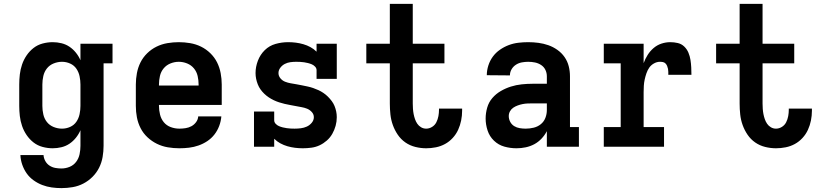

<svg xmlns="http://www.w3.org/2000/svg" viewBox="-20 -755 4240 988"><path d="M296 213Q271 213 246 209.5Q221 206 197.5 197Q174 188 153 173Q132 158 117.5 137.5Q103 117 94.5 92.5Q86 68 85 43H204Q205 59 213 73.5Q221 88 234.5 97Q248 106 264 109Q280 112 296 112Q318 112 338.5 103.5Q359 95 372 77.5Q385 60 389.5 38.5Q394 17 394 -5V-85Q385 -64 370.5 -46Q356 -28 337.5 -15.5Q319 -3 296.5 2.5Q274 8 251 8Q225 8 199 1Q173 -6 152.5 -22Q132 -38 117 -60Q102 -82 93.5 -107Q85 -132 82 -158Q79 -184 79 -210V-320Q79 -346 82 -372Q85 -398 93.5 -423Q102 -448 117 -470Q132 -492 152.5 -508Q173 -524 199 -531Q225 -538 251 -538Q274 -538 296.5 -532.5Q319 -527 337.5 -514.5Q356 -502 370.5 -484Q385 -466 394 -445V-530H559V-429H513V-5Q513 24 508 53Q503 82 490 108Q477 134 456 155Q435 176 409 189.5Q383 203 354 208Q325 213 296 213ZM299 -93Q321 -93 341 -102Q361 -111 373 -128.5Q385 -146 389.5 -167.5Q394 -189 394 -210V-320Q394 -341 389.5 -362.5Q385 -384 373 -401.5Q361 -419 341 -428Q321 -437 299 -437Q277 -437 256 -428.5Q235 -420 221.5 -403Q208 -386 203 -364Q198 -342 198 -320V-210Q198 -188 203 -166Q208 -144 221.5 -127Q235 -110 256 -101.5Q277 -93 299 -93Z M903 8Q873 8 843.5 3Q814 -2 787.5 -15Q761 -28 739 -48.5Q717 -69 703.5 -95.5Q690 -122 684.5 -151Q679 -180 679 -210V-320Q679 -349 684.5 -378.5Q690 -408 703 -434Q716 -460 737.5 -481Q759 -502 785.5 -515Q812 -528 841.5 -533Q871 -538 900 -538Q929 -538 958.5 -533Q988 -528 1014.5 -515Q1041 -502 1062.5 -481Q1084 -460 1097 -434Q1110 -408 1115.5 -378.5Q1121 -349 1121 -320V-215H798V-210Q798 -188 803.5 -165.5Q809 -143 823 -126Q837 -109 858.5 -101Q880 -93 903 -93Q919 -93 935 -95.5Q951 -98 965 -105.5Q979 -113 989 -126.5Q999 -140 1000 -156H1119Q1117 -131 1108 -107Q1099 -83 1083.5 -63Q1068 -43 1047 -29Q1026 -15 1002 -6.5Q978 2 953 5Q928 8 903 8ZM798 -315H1002V-320Q1002 -342 997 -364Q992 -386 978 -403Q964 -420 943 -428.5Q922 -437 900 -437Q878 -437 857 -428.5Q836 -420 822 -403Q808 -386 803 -364Q798 -342 798 -320Z M1538 8Q1518 8 1498 5.5Q1478 3 1459 -2.5Q1440 -8 1422.5 -17.5Q1405 -27 1391 -41V0H1287V-181H1391V-136Q1391 -126 1398.5 -118Q1406 -110 1415.5 -106Q1425 -102 1435 -99.5Q1445 -97 1455.5 -95.5Q1466 -94 1476 -93.5Q1486 -93 1496 -93Q1512 -93 1528 -95Q1544 -97 1558.5 -103.5Q1573 -110 1584 -123Q1595 -136 1595 -152Q1595 -167 1584.5 -178.5Q1574 -190 1560.5 -195.5Q1547 -201 1532.5 -203.5Q1518 -206 1503 -209Q1488 -212 1473.5 -214.5Q1459 -217 1444.5 -220.5Q1430 -224 1416 -228.5Q1402 -233 1388.5 -239.5Q1375 -246 1363 -254Q1351 -262 1340 -272.5Q1329 -283 1320.5 -295Q1312 -307 1306.5 -321Q1301 -335 1298 -349.5Q1295 -364 1295 -379Q1295 -411 1307 -442.5Q1319 -474 1342.5 -497Q1366 -520 1398 -529Q1430 -538 1463 -538Q1483 -538 1502.5 -535.5Q1522 -533 1541 -527.5Q1560 -522 1577.5 -512.5Q1595 -503 1609 -489V-530H1713V-349H1609V-394Q1609 -404 1601.5 -412Q1594 -420 1584.5 -424Q1575 -428 1565 -430.5Q1555 -433 1545 -434.5Q1535 -436 1524.5 -436.5Q1514 -437 1504 -437Q1489 -437 1474 -435Q1459 -433 1445.5 -426Q1432 -419 1422.5 -406.5Q1413 -394 1413 -379Q1413 -364 1423 -352Q1433 -340 1447 -334.5Q1461 -329 1475.5 -326.5Q1490 -324 1504.5 -321.5Q1519 -319 1533.5 -316Q1548 -313 1562.5 -310Q1577 -307 1591.5 -302Q1606 -297 1619 -291Q1632 -285 1644.5 -276.5Q1657 -268 1667.5 -257.5Q1678 -247 1687 -235Q1696 -223 1701.5 -209.5Q1707 -196 1710 -181.5Q1713 -167 1713 -152Q1713 -129 1707 -107.5Q1701 -86 1690 -66.5Q1679 -47 1662 -32Q1645 -17 1625 -7.5Q1605 2 1582.5 5Q1560 8 1538 8Z M2173 8Q2145 8 2117 1Q2089 -6 2066 -22Q2043 -38 2027 -61.5Q2011 -85 2001.5 -111.5Q1992 -138 1989 -166Q1986 -194 1986 -222V-429H1865V-530H1986V-735H2104V-530H2267V-429H2104V-222Q2104 -209 2105 -195Q2106 -181 2108.5 -168Q2111 -155 2115.5 -142Q2120 -129 2127.5 -118Q2135 -107 2147 -100Q2159 -93 2173 -93Q2189 -93 2203.5 -102Q2218 -111 2225.5 -126Q2233 -141 2236 -157.5Q2239 -174 2239 -190Q2239 -192 2239 -193Q2239 -194 2239 -196H2358Q2358 -193 2358 -190.5Q2358 -188 2358 -185Q2358 -160 2353 -135Q2348 -110 2337.5 -87Q2327 -64 2309.5 -45Q2292 -26 2270 -14Q2248 -2 2223 3Q2198 8 2173 8Z M2638 8Q2606 8 2575.5 -0.5Q2545 -9 2522 -31Q2499 -53 2489 -83.5Q2479 -114 2479 -145Q2479 -173 2487 -201Q2495 -229 2513.5 -250.5Q2532 -272 2557 -286.5Q2582 -301 2609 -309.5Q2636 -318 2664.5 -321Q2693 -324 2721 -324H2794V-362Q2794 -380 2786.5 -395.5Q2779 -411 2764.5 -420.5Q2750 -430 2733 -433.5Q2716 -437 2698 -437Q2682 -437 2665.5 -434Q2649 -431 2635 -422Q2621 -413 2612.5 -398.5Q2604 -384 2604 -367Q2604 -367 2604 -367Q2604 -367 2604 -367L2485 -368Q2485 -368 2485 -368Q2485 -368 2485 -368Q2485 -393 2493 -418Q2501 -443 2516 -463.5Q2531 -484 2552.5 -499Q2574 -514 2598 -523Q2622 -532 2647.5 -535Q2673 -538 2698 -538Q2725 -538 2751 -534.5Q2777 -531 2801.5 -522.5Q2826 -514 2848 -498.5Q2870 -483 2885 -461.5Q2900 -440 2906.5 -414.5Q2913 -389 2913 -362V-101H2959V0H2794V-80Q2783 -59 2766.5 -41.5Q2750 -24 2729.5 -13Q2709 -2 2685.5 3Q2662 8 2638 8ZM2685 -93Q2706 -93 2726.5 -98Q2747 -103 2763 -116Q2779 -129 2786.5 -148.5Q2794 -168 2794 -189V-223H2721Q2708 -223 2695 -222.5Q2682 -222 2669.5 -219.5Q2657 -217 2644.5 -212.5Q2632 -208 2621.5 -201Q2611 -194 2604.5 -182.5Q2598 -171 2598 -158Q2598 -142 2605.5 -128Q2613 -114 2626 -106Q2639 -98 2654.5 -95.5Q2670 -93 2685 -93Z M3087 0V-101H3174V-429H3087V-530H3292V-430Q3300 -452 3312.5 -472Q3325 -492 3343 -507.5Q3361 -523 3383.5 -530.5Q3406 -538 3429 -538Q3449 -538 3468 -533.5Q3487 -529 3501 -515.5Q3515 -502 3522.5 -484Q3530 -466 3533 -447Q3536 -428 3537 -408.5Q3538 -389 3538 -370H3419Q3419 -378 3419 -385.5Q3419 -393 3417.5 -400.5Q3416 -408 3413 -415.5Q3410 -423 3404.5 -428.5Q3399 -434 3391.5 -435.5Q3384 -437 3376 -437Q3360 -437 3345 -428.5Q3330 -420 3321 -407Q3312 -394 3306.5 -378Q3301 -362 3297.5 -346Q3294 -330 3293 -313.5Q3292 -297 3292 -281V-101H3397V0Z M3973 8Q3945 8 3917 1Q3889 -6 3866 -22Q3843 -38 3827 -61.5Q3811 -85 3801.5 -111.5Q3792 -138 3789 -166Q3786 -194 3786 -222V-429H3665V-530H3786V-735H3904V-530H4067V-429H3904V-222Q3904 -209 3905 -195Q3906 -181 3908.5 -168Q3911 -155 3915.5 -142Q3920 -129 3927.5 -118Q3935 -107 3947 -100Q3959 -93 3973 -93Q3989 -93 4003.5 -102Q4018 -111 4025.5 -126Q4033 -141 4036 -157.5Q4039 -174 4039 -190Q4039 -192 4039 -193Q4039 -194 4039 -196H4158Q4158 -193 4158 -190.5Q4158 -188 4158 -185Q4158 -160 4153 -135Q4148 -110 4137.5 -87Q4127 -64 4109.5 -45Q4092 -26 4070 -14Q4048 -2 4023 3Q3998 8 3973 8Z"/></svg>

Font: Iosevka Curly Slab Extended
Style: Bold
Weight: 700
Width: 7
Monospace: yes
Designer: Belleve Invis
Foundry: Belleve Invis
Version: Version 11.1.0; ttfautohint (v1.8.3)